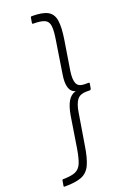

<svg xmlns="http://www.w3.org/2000/svg" viewBox="-211 -750 616 943"><g transform="rotate(-20 97.0 -278.0)"><path d="M89 -699Q145 -699 171.5 -684Q198 -669 203.5 -633.5Q209 -598 199 -535L174 -379Q168 -336 177.5 -316Q187 -296 218 -296H238Q245 -296 243 -290L239 -266Q237 -259 231 -259H213Q181 -259 165.5 -239.5Q150 -220 143 -176L117 -18Q107 49 91 83.5Q75 118 43.5 130.5Q12 143 -45 143Q-52 143 -50 136L-46 113Q-45 106 -40 106Q2 106 24 96.5Q46 87 56.5 62Q67 37 75 -11L101 -175Q109 -221 124 -246.5Q139 -272 165 -279Q141 -286 133.5 -311.5Q126 -337 133 -379L159 -545Q167 -592 164.5 -617.5Q162 -643 143.5 -652.5Q125 -662 82 -662Q76 -662 78 -669L82 -693Q83 -699 89 -699Z"/></g></svg>

Font: Sofia Sans Semi Condensed ExtraLight
Style: Italic
Weight: 250
Italic angle: -9°
Version: Version 4.100